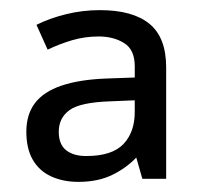

<svg xmlns="http://www.w3.org/2000/svg" viewBox="-20 -742 397 379"><path d="M177 -722Q242 -722 275 -695Q308 -668 308 -609V-389H261L249 -431Q229 -410 201 -396.5Q173 -383 135 -383Q104 -383 80.5 -394Q57 -405 44.5 -427Q32 -449 32 -482Q32 -516 49 -538.5Q66 -561 101.5 -573Q137 -585 190 -587L246 -589V-611Q246 -644 225 -657Q204 -670 175 -670Q147 -670 122 -662.5Q97 -655 74 -644L52 -693Q78 -706 110.5 -714Q143 -722 177 -722ZM198 -542Q138 -540 117 -524.5Q96 -509 96 -482Q96 -457 110.5 -445.5Q125 -434 150 -434Q201 -434 223.5 -457.5Q246 -481 246 -521V-544Z"/></svg>

Font: Noto Sans Telugu
Style: Regular
Weight: 400
Designer: Jelle Bosma - Monotype Design Team
Foundry: Monotype Imaging Inc.
Version: Version 2.003